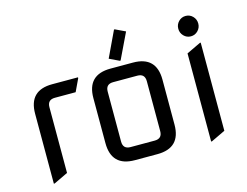

<svg xmlns="http://www.w3.org/2000/svg" viewBox="-102 -912 1400 1088"><g transform="rotate(-15 598.0 -368.5)"><path d="M92.8 9.8H87.9V-400.4Q87.9 -537.1 224.6 -537.1Q224.6 -537.1 376 -537.1V-532.2L341.3 -459H219.7Q175.8 -459 175.8 -415Q175.8 -415 175.8 -29.8Z M561.5 -78.1H703.1Q747.1 -78.1 747.1 -122.1V-415Q747.1 -459 703.1 -459H561.5Q517.6 -459 517.6 -415V-122.1Q517.6 -78.1 561.5 -78.1ZM566.4 0Q429.7 0 429.7 -136.7V-400.4Q429.7 -537.1 566.4 -537.1H698.2Q835 -537.1 835 -400.4V-136.7Q835 0 698.2 0ZM647.9 -745.6 706.5 -717.8 633.8 -566.4H628.9L571.3 -593.8L643.1 -745.6Z M1010.7 9.8V-507.3L1093.8 -546.9H1098.6V-29.8L1015.6 9.8ZM1013.2 -697.8Q1030.3 -715.3 1054.7 -715.3Q1079.1 -715.3 1096.2 -697.8Q1113.3 -680.2 1113.3 -655.5Q1113.3 -630.9 1096.2 -613.3Q1079.1 -595.7 1054.7 -595.7Q1030.3 -595.7 1013.2 -613.3Q996.1 -630.9 996.1 -655.5Q996.1 -680.2 1013.2 -697.8Z"/></g></svg>

Font: Nova Square
Style: Book
Weight: 400
Designer: Wojciech Kalinowski "wmk69" (wmk69@o2.pl)
Foundry: Wojciech Kalinowski "wmk69" (wmk69@o2.pl)
Version: Version 3.1.0; 2021-05-23